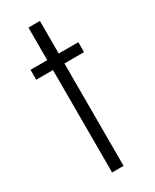

<svg xmlns="http://www.w3.org/2000/svg" viewBox="-174 -706 610 755"><g transform="rotate(-30 130.5 -329.0)"><path d="M98 0V-465H22V-510H98V-658H150V-510H239V-465H150V0Z"/></g></svg>

Font: Saira Condensed Light
Style: Regular
Weight: 300
Width: 3
Designer: Hector Gatti with collaboration of the Omnibus-Type team
Foundry: Omnibus-Type
Version: Version 1.101